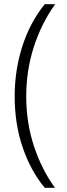

<svg xmlns="http://www.w3.org/2000/svg" viewBox="-20 -737 317 915"><path d="M50 -278Q50 -403 86.5 -516.5Q123 -630 193 -717H243Q177 -625 141 -513Q105 -401 105 -278Q105 -152 142 -40Q179 72 242 158H193Q126 77 88 -34.5Q50 -146 50 -278Z"/></svg>

Font: Noto Sans Hebrew ExtraCondensed Light
Style: Regular
Weight: 300
Width: 2
Designer: Monotype Design Team
Foundry: Monotype Imaging Inc.
Version: Version 2.004; ttfautohint (v1.8.4.7-5d5b)